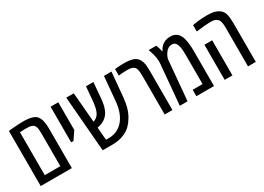

<svg xmlns="http://www.w3.org/2000/svg" viewBox="-15 -1268 2605 1896"><g transform="rotate(-30 1287.5 -320.0)"><path d="M63 0V-627.9Q72.3 -629.4 84.7 -630.9Q97.2 -632.3 111.3 -633.3Q143.1 -636.2 171.6 -637.9Q200.2 -639.6 222.2 -639.6Q264.6 -639.6 294.2 -635.7Q323.7 -631.8 346.2 -622.1Q371.6 -610.8 386 -592Q400.4 -573.2 407.2 -546.4Q412.1 -527.8 415 -502.7Q418 -477.5 418 -444.8V0ZM151.4 -73.2H329.1V-445.3Q329.1 -470.7 327.1 -491Q325.2 -511.2 319.8 -523.4Q314 -537.6 305.7 -545.7Q297.4 -553.7 283.2 -558.1Q268.6 -563 253.7 -564.2Q238.8 -565.4 218.3 -565.4Q202.6 -565.4 187 -564.7Q171.4 -564 151.4 -562Z M539.1 -224.1V-629.9H627V-314L565.9 -224.1Z M769.5 0 717.8 -629.9H803.7L832.5 -289.1Q855 -296.9 871.1 -309.6Q887.2 -322.3 897.9 -341.8Q910.6 -364.3 917.7 -396Q924.8 -427.7 929.2 -472.2L942.9 -629.9H1027.3L1012.2 -450.2Q1007.8 -401.4 998.8 -367.7Q989.7 -334 973.1 -304.2Q953.1 -271.5 922.4 -250.7Q891.6 -230 845.2 -219.7Q843.8 -219.7 841.8 -219.5Q839.8 -219.2 837.9 -219.2L850.1 -73.7H883.8Q936.5 -73.7 979.7 -95.2Q1022.9 -116.7 1053.2 -155.3Q1111.8 -230 1123 -353L1147.9 -629.9H1233.4L1208 -353Q1202.6 -290 1186.5 -234.6Q1170.4 -179.2 1142.1 -137.7Q1123 -104 1093 -75Q1063 -45.9 1021.5 -27.8Q992.7 -14.2 957.3 -7.1Q921.9 0 883.8 0Z M1476.6 0V-442.4Q1476.6 -482.4 1471.4 -507.3Q1466.3 -532.2 1451.7 -545.4Q1439 -557.1 1420.4 -561.3Q1401.9 -565.4 1378.4 -565.4Q1365.7 -565.4 1346.9 -564.7Q1328.1 -564 1309.1 -562.5Q1290 -561 1276.4 -559.6V-633.3Q1303.7 -636.7 1328.9 -638.2Q1354 -639.6 1375.5 -639.6Q1415.5 -639.6 1442.1 -635.7Q1468.8 -631.8 1490.2 -623.5Q1509.8 -615.2 1522.9 -602.3Q1536.1 -589.4 1545.9 -569.8Q1557.6 -547.4 1561.3 -515.4Q1564.9 -483.4 1564.9 -441.9V0Z M1648.9 0 1689 -449.7Q1689.5 -456.5 1689.9 -466.1Q1690.4 -475.6 1690.4 -483.9Q1690.4 -502.4 1687.5 -522.2Q1684.6 -542 1679.2 -561.5Q1678.2 -566.4 1676.8 -571.5Q1675.3 -576.7 1673.6 -581.5Q1671.9 -586.4 1670.4 -591.3Q1667 -601.1 1664.1 -610.6Q1661.1 -620.1 1657.7 -629.9H1743.7Q1751.5 -611.8 1757.6 -591.6Q1763.7 -571.3 1767.1 -553.2H1772Q1778.3 -568.4 1790.3 -584Q1802.2 -599.6 1814.9 -609.9Q1829.1 -621.1 1853.3 -630.4Q1877.4 -639.6 1906.7 -639.6Q1938 -639.6 1960 -628.9Q1981.9 -618.2 1996.1 -601.1Q2006.8 -588.4 2014.9 -569.3Q2022.9 -550.3 2027.3 -528.3Q2033.2 -502.4 2036.1 -468.8Q2039.1 -435.1 2039.1 -398.4V0H1837.9V-73.2H1950.7V-397.9Q1950.7 -448.7 1947.3 -474.4Q1943.8 -500 1939 -516.1Q1932.6 -536.1 1923.1 -546.4Q1913.6 -556.6 1904.1 -560.3Q1894.5 -564 1887.2 -564Q1860.8 -564 1842.8 -553.5Q1824.7 -543 1812.5 -526.9Q1799.8 -510.3 1791.7 -494.1Q1783.7 -478 1778.3 -460L1737.3 0Z M2426.8 0V-442.4Q2426.8 -484.4 2419.7 -510Q2412.6 -535.6 2393.6 -548.3Q2379.9 -559.1 2361.1 -562.3Q2342.3 -565.4 2318.8 -565.4Q2296.9 -565.4 2261.2 -562.3Q2225.6 -559.1 2160.6 -551.3V-624Q2174.8 -627 2191.9 -629.4Q2209 -631.8 2228.5 -634.3Q2259.3 -637.2 2282.2 -638.4Q2305.2 -639.6 2322.3 -639.6Q2359.9 -639.6 2384.5 -636.2Q2409.2 -632.8 2429.7 -624.5Q2440.9 -620.1 2450.2 -615Q2459.5 -609.9 2467.8 -603Q2496.6 -580.6 2506.1 -541.3Q2515.6 -502 2515.6 -441.9V0ZM2160.6 0V-399.9H2249V0Z"/></g></svg>

Font: Open Sans Condensed Medium
Style: Regular
Weight: 500
Width: 3
Designer: Monotype Design Team
Foundry: Monotype Imaging Inc.
Version: Version 3.000